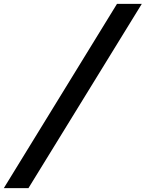

<svg xmlns="http://www.w3.org/2000/svg" viewBox="-138 -832 757 998"><path d="M-118.2 146 470.2 -812H599.1L9.8 146Z"/></svg>

Font: Reddit Sans ExtraBold
Style: Italic
Weight: 800
Italic angle: -11.25°
Designer: Stephen Hutchings
Version: Version 1.013